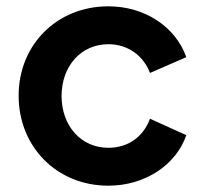

<svg xmlns="http://www.w3.org/2000/svg" viewBox="-20 -576 648 608"><path d="M323 12C441 12 538 -55 570 -148L455 -200C434 -143 386 -108 323 -108C237 -108 175 -177 175 -272C175 -367 237 -436 323 -436C385 -436 434 -400 455 -345L570 -395C536 -491 439 -556 323 -556C160 -556 39 -434 39 -273C39 -111 160 12 323 12Z"/></svg>

Font: Mluvka
Style: Bold
Weight: 700
Designer: Modified by Jiří Krblich, Original typeface by Gumpita Rahayu
Foundry: Gumpita Rahayu & Jiří Krblich
Version: Version 2.000;Glyphs 3.1.1 (3134)